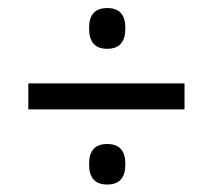

<svg xmlns="http://www.w3.org/2000/svg" viewBox="-20 -556 540 488"><path d="M449 -278H52V-344H449ZM252.5 -87Q229 -87 217.8 -99.8Q206.5 -112.5 206.5 -136.5V-141Q206.5 -164.5 217.8 -177.2Q229 -190 252.5 -190Q276 -190 287.2 -177.2Q298.5 -164.5 298.5 -141V-136.5Q298.5 -112.5 287.2 -99.8Q276 -87 252.5 -87ZM252.5 -432Q229 -432 217.8 -445Q206.5 -458 206.5 -482V-486.5Q206.5 -510 217.8 -522.8Q229 -535.5 252.5 -535.5Q276 -535.5 287.2 -522.8Q298.5 -510 298.5 -486.5V-482Q298.5 -458 287.2 -445Q276 -432 252.5 -432Z"/></svg>

Font: Anek Malayalam Medium
Style: Regular
Weight: 400
Version: Version 1.003